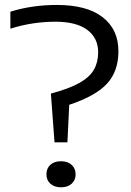

<svg xmlns="http://www.w3.org/2000/svg" viewBox="-20 -770 544 796"><path d="M206 -180 191 -382Q266 -402 308.8 -426Q351.5 -450 369.2 -481Q387 -512 387 -553Q387 -612.5 341.8 -646.2Q296.5 -680 209 -680Q164 -680 116.8 -673Q69.5 -666 23 -651V-721.5Q112.5 -749.5 216 -749.5Q340 -749.5 405.5 -698.8Q471 -648 471 -557.5Q471 -475 424 -423.5Q377 -372 267 -335.5L259.5 -180ZM233 6.5Q205.5 6.5 189 -8.2Q172.5 -23 172.5 -47Q172.5 -72 188.8 -86.8Q205 -101.5 233 -101.5Q261 -101.5 277.2 -86.5Q293.5 -71.5 293.5 -47Q293.5 -23.5 277.2 -8.5Q261 6.5 233 6.5Z"/></svg>

Font: Encode Sans Exp
Style: Regular
Weight: 400
Width: 7
Designer: Multiple Designers
Foundry: Impallari Type
Version: Version 3.002; ttfautohint (v1.8.3) -l 8 -r 50 -G 200 -x 14 